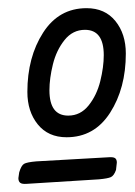

<svg xmlns="http://www.w3.org/2000/svg" viewBox="-20 -688 330 470"><path d="M143 -352Q211 -352 249.5 -412Q288 -472 288 -557Q288 -605 262.5 -636.5Q237 -668 192 -668Q124 -668 85.5 -608Q47 -548 47 -463Q47 -415 72.5 -383.5Q98 -352 143 -352ZM188 -615Q234 -615 234 -553Q234 -524 225.5 -489.5Q217 -455 197 -430Q177 -405 147 -405Q101 -405 101 -467Q101 -496 109.5 -530.5Q118 -565 138 -590Q158 -615 188 -615ZM25 -252Q25 -254 27 -266Q32 -283 39 -287Q46 -291 69 -293L245 -303Q257 -304 261.5 -301Q266 -298 266 -290L264 -272Q259 -258 251.5 -254.5Q244 -251 222 -249L46 -238Q34 -237 29.5 -240.5Q25 -244 25 -252Z"/></svg>

Font: Farsan
Style: Regular
Weight: 400
Version: Version 1.001g;PS 1.001;hotconv 1.0.86;makeotf.lib2.5.63406 